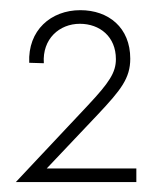

<svg xmlns="http://www.w3.org/2000/svg" viewBox="-20 -620 328 385"><path d="M73.7 -282.2 176.8 -391.1C222.2 -439.5 241.2 -462.9 241.2 -502.4C241.2 -564.5 197.8 -599.6 141.1 -599.6C82 -599.6 35.6 -559.1 38.6 -494.1L67.9 -493.2C64.5 -542 99.1 -572.3 140.1 -572.3C180.2 -572.3 212.4 -546.4 212.4 -501.5C212.4 -474.6 199.2 -454.6 156.2 -408.7L11.7 -254.9H253.4V-282.2Z"/></svg>

Font: Now ExtraLight
Style: Regular
Weight: 200
Designer: Alfredo Marco Pradil
Foundry: Alfredo Marco Pradil
Version: Version 1.200;hotconv 1.0.109;makeotfexe 2.5.65596